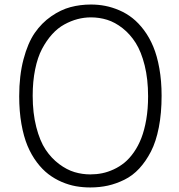

<svg xmlns="http://www.w3.org/2000/svg" viewBox="-20 -805 781 840"><path d="M377.9 -785.2Q410.2 -785.2 440.4 -779.3Q470.7 -773.4 502 -760Q533.2 -746.6 559.8 -725.6Q586.4 -704.6 610.1 -672.9Q633.8 -641.1 650.6 -600.8Q667.5 -560.5 677.2 -505.6Q687 -450.7 687 -386.2Q687 -309.6 674.8 -247.3Q662.6 -185.1 640.4 -142.1Q618.2 -99.1 589.4 -67.9Q560.5 -36.6 524.4 -18.8Q488.3 -1 451.9 7.1Q415.5 15.1 375 15.1Q342.8 15.1 312.3 9.8Q281.7 4.4 250.2 -9Q218.8 -22.5 191.9 -43Q165 -63.5 141.1 -95.2Q117.2 -127 100.3 -167.2Q83.5 -207.5 73.7 -262.9Q64 -318.4 64 -383.8Q64 -474.1 82.8 -545.4Q101.6 -616.7 131.8 -660.6Q162.1 -704.6 204.1 -733.6Q246.1 -762.7 288.6 -773.9Q331.1 -785.2 377.9 -785.2ZM377.9 -729Q348.1 -729 319.3 -721.4Q290.5 -713.9 261.5 -698Q232.4 -682.1 207.8 -654.8Q183.1 -627.4 163.8 -590.8Q144.5 -554.2 133.8 -501.7Q123 -449.2 123 -386.2Q123 -310.1 138.7 -249.3Q154.3 -188.5 179.4 -150.6Q204.6 -112.8 238.5 -87.4Q272.5 -62 306.2 -52Q339.8 -42 375 -42Q401.9 -42 427 -47.1Q452.1 -52.2 477.5 -64Q502.9 -75.7 524.7 -93.5Q546.4 -111.3 565.7 -138.9Q585 -166.5 598.4 -200.9Q611.8 -235.4 619.9 -282Q627.9 -328.6 627.9 -383.8Q627.9 -458.5 613 -518.6Q598.1 -578.6 573.7 -617.2Q549.3 -655.8 516.4 -681.6Q483.4 -707.5 449 -718.3Q414.6 -729 377.9 -729Z"/></svg>

Font: Junction Light
Style: Regular
Weight: 300
Designer: Caroline Hadilaksono
Foundry: Caroline Hadilaksono
Version: Version 1.002